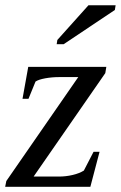

<svg xmlns="http://www.w3.org/2000/svg" viewBox="-31 -715 463 735"><path d="M-11.2 0 -6.8 -22 268.6 -419.9H195.8Q168.5 -419.9 142.6 -415.3Q116.7 -410.6 105 -402.8L78.1 -336.9H55.2L77.1 -459H376L372.1 -435.1L97.7 -39.1H193.8Q221.2 -39.1 247.1 -45.2Q272.9 -51.3 290 -62L327.1 -133.8H350.1L314.9 0ZM186 -545.9 188.5 -562 307.6 -694.8H411.6L408.7 -676.8L212.9 -545.9Z"/></svg>

Font: Tinos
Style: Italic
Weight: 400
Italic angle: -16.333°
Designer: Steve Matteson
Foundry: Monotype Imaging Inc.
Version: Version 1.32